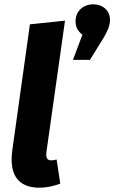

<svg xmlns="http://www.w3.org/2000/svg" viewBox="-20 -855 531 892"><path d="M243 -114C234 -111 225 -110 218 -110C200 -110 192 -120 196 -151L282 -759L119 -742L37 -156C35 -140 34 -126 34 -113C34 -23 83 17 163 17C198 17 232 9 260 -2ZM319 -577H398L461 -679C479 -709 491 -735 491 -764C491 -805 458 -835 414 -835C366 -835 331 -803 331 -756C331 -729 342 -709 363 -694Z"/></svg>

Font: Fira Sans OT
Style: Bold Italic
Weight: 700
Italic angle: -8°
Designer: Carrois Corporate & Edenspiekermann
Foundry: Carrois Corporate GbR & Edenspiekermann AG
Version: Version 2.001